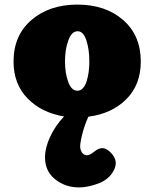

<svg xmlns="http://www.w3.org/2000/svg" viewBox="-20 -504 671 836"><path d="M365 4Q349 38 339 77Q329 116 329 134Q329 142 331.5 149Q334 156 337.5 161Q341 166 346.5 169Q352 172 358 172Q371 172 390 156.5Q409 141 425 141Q438 141 451.5 151Q465 161 474.5 176Q484 191 484 205Q484 224 473 242Q453 278 408 295Q363 312 324 312Q264 312 220 276.5Q176 241 176 182Q176 139 198.5 91Q221 43 259 3Q161 -13 100 -75.5Q39 -138 39 -236Q39 -350 117 -417Q195 -484 317 -484Q439 -484 516 -417Q593 -350 593 -236Q593 -135 530 -72Q467 -9 365 4ZM369 -237Q369 -289 356 -328.5Q343 -368 318 -368Q292 -368 277.5 -328Q263 -288 263 -237Q263 -186 277 -147.5Q291 -109 317 -109Q331 -109 341 -120Q351 -131 357 -149.5Q363 -168 366 -190.5Q369 -213 369 -237Z"/></svg>

Font: Coiny
Style: Regular
Weight: 400
Version: Version 001.001